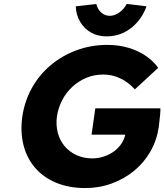

<svg xmlns="http://www.w3.org/2000/svg" viewBox="-20 -941 831 971"><path d="M412 10Q328 10 263.5 -17Q199 -44 157 -93Q115 -142 98.5 -208.5Q82 -275 93 -353Q105 -431 141.5 -496.5Q178 -562 236 -611Q294 -660 367.5 -687Q441 -714 523 -714Q581 -714 630.5 -699Q680 -684 718 -658Q756 -632 780 -598L662 -489Q640 -513 616 -529Q592 -545 563.5 -554.5Q535 -564 501 -564Q457 -564 418 -548Q379 -532 347.5 -503.5Q316 -475 295.5 -436.5Q275 -398 268 -353Q262 -308 272.5 -269Q283 -230 307 -201.5Q331 -173 367 -156.5Q403 -140 447 -140Q478 -140 507 -150Q536 -160 558.5 -177Q581 -194 596 -217.5Q611 -241 615 -268L619 -294L636 -260H443L462 -393H791Q792 -382 790 -363Q788 -344 786 -326Q784 -308 783 -299Q773 -231 740.5 -174.5Q708 -118 658 -77Q608 -36 545 -13Q482 10 412 10ZM520 -757Q475 -757 441 -776Q407 -795 386 -829.5Q365 -864 363 -909L467 -921Q473 -895 491.5 -878Q510 -861 535 -861Q560 -861 583.5 -878Q607 -895 621 -921L721 -909Q705 -864 675 -829.5Q645 -795 605.5 -776Q566 -757 520 -757Z"/></svg>

Font: Lexend
Style: Bold Italic
Weight: 700
Italic angle: -8.13011°
Designer: Bonnie Shaver-Troup, Thomas Jockin
Foundry: Lexend
Version: Version 1.007